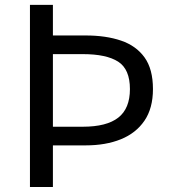

<svg xmlns="http://www.w3.org/2000/svg" viewBox="-20 -753 692 773"><path d="M100.6 0V-733.4H193V-610.2H325Q406.6 -610.2 467.3 -589.5Q528 -568.9 561.9 -521.9Q595.8 -474.9 595.8 -394.4Q595.8 -317 561.5 -266.9Q527.2 -216.8 466.5 -192.3Q405.8 -167.7 325 -167.7H193V0ZM193 -242.8H313.1Q409.6 -242.8 456.4 -279.6Q503.1 -316.3 503.1 -394.4Q503.1 -474.2 455.8 -504.7Q408.5 -535.1 313.1 -535.1H193Z"/></svg>

Font: Shanggu Sans SC VF
Style: Regular
Weight: 250
Designer: GuiWonder
Version: Version 1.021